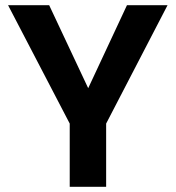

<svg xmlns="http://www.w3.org/2000/svg" viewBox="-20 -718 676 738"><path d="M624 -698 388 -243V0H248V-243L11 -698H169L319 -379L468 -698Z"/></svg>

Font: Fz Poppins SemBd
Style: Regular
Weight: 600
Designer: Ninad Kale (Devanagari), Jonny Pinhorn (Latin)
Foundry: Indian Type Foundry
Version: Vit hóa bi Vntype.Com & FontZin.Com